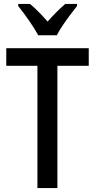

<svg xmlns="http://www.w3.org/2000/svg" viewBox="-20 -960 485 980"><path d="M273 0H171V-624H12V-714H433V-624H273ZM175 -780Q158 -812 128.5 -854.5Q99 -897 73 -929V-940H133Q154 -923 177 -899.5Q200 -876 223 -850Q248 -878 268 -898Q288 -918 313 -940H373V-929Q357 -909 337.5 -883Q318 -857 299.5 -829.5Q281 -802 270 -780Z"/></svg>

Font: Noto Sans Hebrew Condensed Medium
Style: Regular
Weight: 500
Width: 3
Designer: Monotype Design Team
Foundry: Monotype Imaging Inc.
Version: Version 2.004; ttfautohint (v1.8.4.7-5d5b)